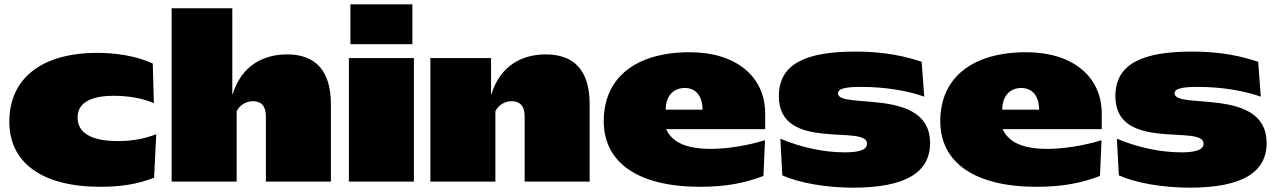

<svg xmlns="http://www.w3.org/2000/svg" viewBox="-20 -838 5889 886"><path d="M429 -594C173 -594 23 -477 23 -276C23 -90 170 24 444 24C536 24 616 12 691 -18L701 -219C650 -198 590 -187 525 -187C402 -187 338 -224 338 -296C338 -362 396 -396 506 -396C573 -396 640 -384 690 -362L685 -545C604 -582 510 -594 429 -594Z M772 0H1072V-325C1089 -357 1119 -371 1148 -371C1184 -371 1207 -350 1207 -301V0H1507V-357C1507 -512 1436 -587 1305 -587C1192 -587 1094 -533 1054 -404H1052V-800H772Z M1590 -570V0H1890V-570ZM1597 -818V-634H1883V-818Z M1966 0H2266V-325C2283 -357 2313 -371 2342 -371C2378 -371 2401 -350 2401 -301V0H2701V-357C2701 -512 2630 -587 2499 -587C2386 -587 2288 -533 2248 -404H2246V-570H1966Z M2766 -279C2766 -86 2927 24 3211 24C3329 24 3416 7 3503 -26L3510 -191C3429 -166 3336 -151 3260 -151C3149 -151 3082 -180 3054 -242H3511V-314C3511 -486 3375 -597 3163 -597C2913 -597 2766 -479 2766 -279ZM3222 -332H3052C3052 -392 3085 -432 3140 -432C3193 -432 3222 -392 3222 -332Z M3574 -394C3574 -134 3981 -267 3981 -175C3981 -143 3934 -135 3878 -135C3783 -135 3678 -157 3581 -198L3590 -29C3666 6 3792 28 3917 28C4161 28 4272 -44 4272 -178C4272 -438 3847 -331 3847 -407C3847 -429 3880 -437 3955 -437C4062 -437 4167 -420 4245 -392L4233 -553C4165 -575 4072 -600 3930 -600C3706 -600 3574 -548 3574 -394Z M4319 -279C4319 -86 4480 24 4764 24C4882 24 4969 7 5056 -26L5063 -191C4982 -166 4889 -151 4813 -151C4702 -151 4635 -180 4607 -242H5064V-314C5064 -486 4928 -597 4716 -597C4466 -597 4319 -479 4319 -279ZM4775 -332H4605C4605 -392 4638 -432 4693 -432C4746 -432 4775 -392 4775 -332Z M5127 -394C5127 -134 5534 -267 5534 -175C5534 -143 5487 -135 5431 -135C5336 -135 5231 -157 5134 -198L5143 -29C5219 6 5345 28 5470 28C5714 28 5825 -44 5825 -178C5825 -438 5400 -331 5400 -407C5400 -429 5433 -437 5508 -437C5615 -437 5720 -420 5798 -392L5786 -553C5718 -575 5625 -600 5483 -600C5259 -600 5127 -548 5127 -394Z"/></svg>

Font: Mattone Black
Style: Regular
Weight: 900
Width: 6
Designer: Nunzio Mazzaferro
Foundry: Collletttivo
Version: Version 2.000;Glyphs 3.2 (3217)